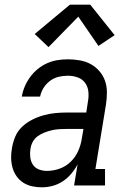

<svg xmlns="http://www.w3.org/2000/svg" viewBox="-20 -791 540 819"><path d="M158 8Q137 8 116.5 3.5Q96 -1 79 -12Q62 -23 50.5 -39.5Q39 -56 33.5 -75.5Q28 -95 27.5 -116.5Q27 -138 31 -159Q35 -184 45 -208Q55 -232 74 -250Q93 -268 116.5 -280Q140 -292 165 -299Q190 -306 214.5 -308.5Q239 -311 263 -311H348L355 -357Q359 -378 357 -399.5Q355 -421 343 -437.5Q331 -454 311 -461Q291 -468 270 -468Q250 -468 230.5 -463.5Q211 -459 194 -446.5Q177 -434 166 -416.5Q155 -399 151 -379H73Q77 -402 86 -423Q95 -444 109 -463Q123 -482 141.5 -497Q160 -512 181.5 -521.5Q203 -531 225.5 -534.5Q248 -538 270 -538Q295 -538 320.5 -533.5Q346 -529 367 -517.5Q388 -506 404 -487.5Q420 -469 428 -446Q436 -423 436 -397Q436 -371 432 -345L387 -70H428V0H296L311 -90Q300 -69 284 -50Q268 -31 247.5 -17.5Q227 -4 204 2Q181 8 158 8ZM180 -62Q207 -62 234 -71.5Q261 -81 281.5 -101Q302 -121 313.5 -147Q325 -173 329 -200L336 -241H263Q248 -241 232.5 -240Q217 -239 201.5 -235.5Q186 -232 170.5 -226Q155 -220 141.5 -210.5Q128 -201 120 -186.5Q112 -172 110 -156Q107 -139 109 -121Q111 -103 120 -89Q129 -75 145.5 -68.5Q162 -62 180 -62ZM187 -590 128 -646 278 -771H365L469 -641L400 -595L314 -720Z"/></svg>

Font: Iosevka Curly Slab Oblique
Style: Regular
Weight: 400
Italic angle: -9°
Monospace: yes
Designer: Belleve Invis
Foundry: Belleve Invis
Version: Version 11.1.0; ttfautohint (v1.8.3)